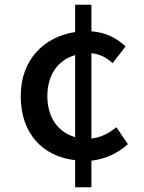

<svg xmlns="http://www.w3.org/2000/svg" viewBox="-20 -755 610 815"><path d="M299 40H368V-73C424 -79 479 -103 523 -143L474 -215C446 -192 410 -171 368 -167V-529C401 -526 431 -512 458 -487L513 -558C478 -591 430 -618 368 -622V-735H299V-619C168 -599 68 -503 68 -347C68 -188 161 -91 299 -75ZM181 -347C181 -436 225 -500 299 -521V-173C225 -194 181 -258 181 -347Z"/></svg>

Font: Noto Sans JP Medium
Style: Regular
Weight: 500
Designer: Ryoko NISHIZUKA  (kana, bopomofo & ideographs); Paul D. Hunt (Latin, Greek & Cyrillic); Sandoll Communications , Soo-you
Foundry: Adobe
Version: Version 2.002;hotconv 1.0.116;makeotfexe 2.5.65601